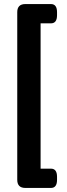

<svg xmlns="http://www.w3.org/2000/svg" viewBox="-20 -788 331 946"><path d="M261 83V98Q261 138 231 138H105Q65 138 65 98V-728Q65 -768 105 -768H231Q261 -768 261 -728V-713Q261 -673 231 -673H180V43H231Q261 43 261 83Z"/></svg>

Font: mmAsap
Style: Bold
Weight: 700
Designer: Pablo Cosgaya
Foundry: Omnibus-Type
Version: Version 1.001